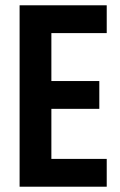

<svg xmlns="http://www.w3.org/2000/svg" viewBox="-20 -705 452 725"><path d="M54 -685H383V-580H174V-399H355V-294H174V-105H383V0H54Z"/></svg>

Font: Khand Semibold
Style: Regular
Weight: 600
Designer: Devanagari: Sanchit Sawaria, Jyotish Sonowal; Latin: Satya Rajpurohit
Foundry: Indian Type Foundry
Version: Version 1.100;PS 1.0;hotconv 1.0.78;makeotf.lib2.5.61930; tt